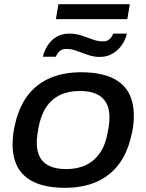

<svg xmlns="http://www.w3.org/2000/svg" viewBox="-20 -882 697 914"><path d="M289 12Q208 12 152.5 -10.5Q97 -33 68.5 -79Q40 -125 40 -195Q40 -222 43.5 -248.5Q47 -275 54 -300Q74 -381 116.5 -433.5Q159 -486 222 -512Q285 -538 367 -538Q448 -538 504 -515.5Q560 -493 588.5 -447Q617 -401 617 -331Q617 -305 614 -281Q611 -257 604 -232Q585 -150 542.5 -96Q500 -42 436.5 -15Q373 12 289 12ZM295 -77Q349 -77 389.5 -96.5Q430 -116 456.5 -155Q483 -194 493 -254Q497 -273 498.5 -286Q500 -299 500.5 -308Q501 -317 501 -325Q501 -367 484.5 -394.5Q468 -422 437 -435.5Q406 -449 361 -449Q307 -449 266.5 -430Q226 -411 200 -372Q174 -333 163 -273Q160 -254 158 -241Q156 -228 155.5 -219Q155 -210 155 -202Q155 -160 171 -132Q187 -104 218.5 -90.5Q250 -77 295 -77ZM184 -612Q190 -639 206 -664.5Q222 -690 248 -706Q274 -722 310 -722Q341 -722 368 -713Q395 -704 420 -694.5Q445 -685 471 -685Q490 -685 501.5 -695.5Q513 -706 519 -722H584Q578 -694 560.5 -668.5Q543 -643 516.5 -627Q490 -611 454 -611Q426 -611 399 -620.5Q372 -630 346.5 -639.5Q321 -649 296 -649Q276 -649 264 -638.5Q252 -628 246 -612ZM246 -791 258 -862H598L586 -791Z"/></svg>

Font: Archivo SemiExpanded Medium
Style: Italic
Weight: 500
Width: 6
Italic angle: -10°
Designer: Hector Gatti
Foundry: Omnibus-Type
Version: Version 2.001